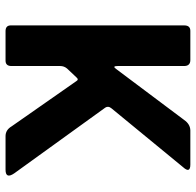

<svg xmlns="http://www.w3.org/2000/svg" viewBox="-27 -680 707 693"><g transform="rotate(90 326.5 -333.5)"><path d="M369.7 -358.3 605.7 -31.3Q627 0 592.3 0H471.3Q449 0 436 -22L273 -255.3Q267.3 -265.7 258.7 -255.3L227.3 -222Q218.3 -211.3 218.3 -197.3V-20Q217.7 0 198.7 0H91Q71 -0.7 71.7 -20.3V-645Q71.7 -667 91.3 -667H196.7Q218.3 -667 218.3 -644.3V-404.7Q218.3 -384.3 228.3 -398.3L413 -644.7Q428 -666.3 450.3 -667H573.7Q607.3 -667 583 -640.3L371.3 -382.7Q360.7 -370.3 369.7 -358.3Z"/></g></svg>

Font: Vivano Light
Style: Regular
Weight: 300
Designer: Joe Prince, Josias Burgherr
Version: Version 2.064;September 19, 2022;FontCreator 14.0.0.2877 64-